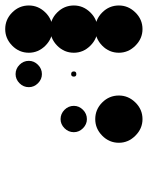

<svg xmlns="http://www.w3.org/2000/svg" viewBox="58 -606 548 711"><g transform="rotate(90 331.5 -250.0)"><path d="M83.3 -92.5Q92.5 -92.5 92.5 -83.3Q92.5 -73.3 83.3 -73.3Q73.3 -73.3 73.3 -83.3Q73.3 -92.5 83.3 -92.5ZM416.7 -504.2Q451.7 -504.2 477.9 -477.9Q504.2 -451.7 504.2 -416.7Q504.2 -380.8 477.9 -355Q451.7 -329.2 416.7 -329.2Q380.8 -329.2 355 -355Q329.2 -380.8 329.2 -416.7Q329.2 -451.7 355 -477.9Q380.8 -504.2 416.7 -504.2ZM250 -131.7Q269.2 -131.7 283.8 -117.1Q298.3 -102.5 298.3 -83.3Q298.3 -63.3 283.8 -48.8Q269.2 -34.2 250 -34.2Q230 -34.2 215.4 -48.8Q200.8 -63.3 200.8 -83.3Q200.8 -102.5 215.4 -117.1Q230 -131.7 250 -131.7ZM83.3 -170.8Q118.3 -170.8 144.6 -144.6Q170.8 -118.3 170.8 -83.3Q170.8 -47.5 144.6 -21.7Q118.3 4.2 83.3 4.2Q47.5 4.2 21.7 -21.7Q-4.2 -47.5 -4.2 -83.3Q-4.2 -118.3 21.7 -144.6Q47.5 -170.8 83.3 -170.8ZM416.7 -298.3Q435.8 -298.3 450.4 -283.8Q465 -269.2 465 -250Q465 -230 450.4 -215.4Q435.8 -200.8 416.7 -200.8Q396.7 -200.8 382.1 -215.4Q367.5 -230 367.5 -250Q367.5 -269.2 382.1 -283.8Q396.7 -298.3 416.7 -298.3ZM250 -259.2Q259.2 -259.2 259.2 -250Q259.2 -240 250 -240Q240 -240 240 -250Q240 -259.2 250 -259.2ZM83.3 -337.5Q118.3 -337.5 144.6 -311.2Q170.8 -285 170.8 -250Q170.8 -214.2 144.6 -188.3Q118.3 -162.5 83.3 -162.5Q47.5 -162.5 21.7 -188.3Q-4.2 -214.2 -4.2 -250Q-4.2 -285 21.7 -311.2Q47.5 -337.5 83.3 -337.5ZM416.7 -425.8Q425.8 -425.8 425.8 -416.7Q425.8 -406.7 416.7 -406.7Q406.7 -406.7 406.7 -416.7Q406.7 -425.8 416.7 -425.8ZM83.3 -504.2Q118.3 -504.2 144.6 -477.9Q170.8 -451.7 170.8 -416.7Q170.8 -380.8 144.6 -355Q118.3 -329.2 83.3 -329.2Q47.5 -329.2 21.7 -355Q-4.2 -380.8 -4.2 -416.7Q-4.2 -451.7 21.7 -477.9Q47.5 -504.2 83.3 -504.2Z"/></g></svg>

Font: 0xA000-Dots-Mono
Style: Dots-Mono
Weight: 400
Version: Version 0.1